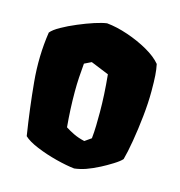

<svg xmlns="http://www.w3.org/2000/svg" viewBox="-83 -928 621 663"><g transform="rotate(15 227.0 -597.0)"><path d="M239.7 -340.8Q211.9 -343.8 173.8 -353.5Q135.7 -363.3 102.1 -377.2Q68.4 -391.1 52.7 -406.2Q37.6 -502.4 29.1 -593.5Q20.5 -684.6 33.7 -771.5Q43 -783.2 66.9 -796.6Q90.8 -810.1 120.4 -822.5Q149.9 -835 177 -843.8Q204.1 -852.5 220.2 -854.5Q255.4 -851.1 295.2 -837.6Q335 -824.2 369.4 -804.7Q403.8 -785.2 421.9 -763.2Q425.8 -744.6 427.2 -723.9Q428.7 -703.1 428.7 -667.5Q428.7 -626 423.6 -577.4Q418.5 -528.8 411.1 -485.6Q403.8 -442.4 396.5 -416.5Q388.7 -407.2 367.2 -393.8Q345.7 -380.4 327.6 -371.1Q300.8 -357.4 280.5 -350.3Q260.3 -343.3 239.7 -340.8ZM249 -441.4 272 -457.5Q274.4 -480.5 274.9 -503.7Q275.4 -526.9 275.4 -550.8Q275.4 -612.8 268.1 -685.1L203.6 -711.4L178.7 -699.2Q176.3 -673.8 174.8 -648.7Q173.3 -623.5 173.3 -598.1Q173.3 -535.6 179.2 -471.7Q191.9 -463.4 209.5 -454.8Q227.1 -446.3 249 -441.4Z"/></g></svg>

Font: Fruktur
Style: Regular
Weight: 400
Designer: Viktoriya Grabowska, Eben Sorkin
Foundry: Viktoriya Grabowska
Version: Version 1.008; ttfautohint (v1.8.4.7-5d5b)